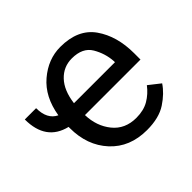

<svg xmlns="http://www.w3.org/2000/svg" viewBox="-150 -702 875 875"><g transform="rotate(-45 288.0 -264.0)"><path d="M542 -92.3Q516.1 -53.2 468.5 -21.7Q420.9 9.8 342.8 9.8Q232.4 9.8 166.3 -62Q100.1 -133.8 100.1 -245.6V-253.4Q-17.1 -281.7 -17.1 -418.5H55.7Q55.7 -347.2 104.5 -323.7Q121.1 -426.3 186.8 -482.2Q252.4 -538.1 331.1 -538.1Q444.8 -538.1 496.8 -464.1Q548.8 -390.1 548.8 -279.3V-238.8H190.9Q192.9 -166 234.1 -115Q275.4 -64 347.7 -64Q395.5 -64 428.7 -83.5Q461.9 -103 486.8 -135.7ZM331.1 -463.9Q277.3 -463.9 240.2 -424.8Q203.1 -385.7 193.8 -312.5H458V-319.3Q454.6 -372.1 427.5 -418Q400.4 -463.9 331.1 -463.9Z"/></g></svg>

Font: Roboto21382017
Style: Regular
Weight: 400
Designer: Christian Robertson
Foundry: Google
Version: Version 2.138; 2017